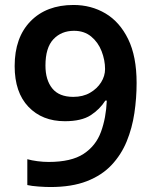

<svg xmlns="http://www.w3.org/2000/svg" viewBox="-20 -743 612 773"><path d="M530 -409Q530 -348 521 -287.5Q512 -227 490 -173.5Q468 -120 429 -78.5Q390 -37 329.5 -13.5Q269 10 183 10Q163 10 135 8Q107 6 90 2V-102Q108 -97 131 -94Q154 -91 176 -91Q267 -91 316.5 -123.5Q366 -156 386.5 -212Q407 -268 410 -338H404Q382 -303 345 -279Q308 -255 241 -255Q150 -255 94.5 -313Q39 -371 39 -477Q39 -592 103 -657.5Q167 -723 276 -723Q347 -723 404.5 -689Q462 -655 496 -585.5Q530 -516 530 -409ZM278 -619Q227 -619 195 -585Q163 -551 163 -479Q163 -421 190.5 -387Q218 -353 275 -353Q314 -353 342.5 -369.5Q371 -386 387 -411.5Q403 -437 403 -465Q403 -501 389 -537Q375 -573 347 -596Q319 -619 278 -619Z"/></svg>

Font: Noto Sans Gujarati UI SemiBold
Style: Regular
Weight: 600
Designer: Jelle Bosma - Monotype Design Team, Universal Thirst
Foundry: Monotype Imaging Inc.
Version: Version 2.106; ttfautohint (v1.8.4.7-5d5b)